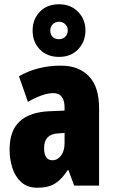

<svg xmlns="http://www.w3.org/2000/svg" viewBox="-20 -871 534 901"><path d="M266 -563Q349 -563 397 -513.5Q445 -464 445 -363V0H328L301 -73H298Q271 -31 239.5 -10.5Q208 10 156 10Q109 10 80 -16Q51 -42 38 -83Q25 -124 25 -169Q25 -258 72.5 -301.5Q120 -345 211 -349L283 -352V-366Q283 -434 230 -434Q183 -434 111 -393L69 -513Q110 -537 159.5 -550Q209 -563 266 -563ZM253 -245Q187 -242 187 -176Q187 -119 226 -119Q250 -119 266.5 -141Q283 -163 283 -198V-247ZM257 -604Q201 -604 167 -639Q133 -674 133 -727Q133 -781 167 -816Q201 -851 257 -851Q312 -851 346.5 -815.5Q381 -780 381 -728Q381 -676 347 -640Q313 -604 257 -604ZM257 -687Q274 -687 286 -698.5Q298 -710 298 -728Q298 -746 286 -757.5Q274 -769 257 -769Q240 -769 228 -757.5Q216 -746 216 -728Q216 -710 226.5 -698.5Q237 -687 257 -687Z"/></svg>

Font: Noto Sans Thai Looped ExtraCondensed Black
Style: Regular
Weight: 900
Width: 2
Designer: Sasikarn Vongin, Ben Mitchell
Foundry: The Fontpad Ltd
Version: Version 1.001; ttfautohint (v1.8.4.7-5d5b)